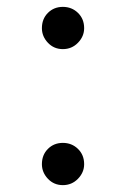

<svg xmlns="http://www.w3.org/2000/svg" viewBox="-20 -524 367 559"><path d="M163 15Q137 15 119.5 -3.5Q102 -22 102 -46Q102 -73 119.5 -90.5Q137 -108 163 -108Q189 -108 207 -90.5Q225 -73 225 -46Q225 -22 207 -3.5Q189 15 163 15ZM163 -381Q137 -381 119.5 -399.5Q102 -418 102 -442Q102 -469 119.5 -486.5Q137 -504 163 -504Q189 -504 207 -486.5Q225 -469 225 -442Q225 -418 207 -399.5Q189 -381 163 -381Z"/></svg>

Font: Early Summer Mincho
Style: Regular
Weight: 400
Designer: GuiWonder
Version: Version 1.002